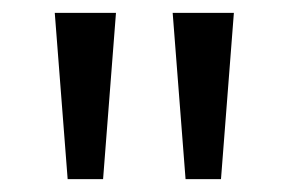

<svg xmlns="http://www.w3.org/2000/svg" viewBox="-20 -734 448 298"><path d="M268 -456 248 -714H343L323 -456ZM85 -456 65 -714H160L140 -456Z"/></svg>

Font: Noto Sans Adlam
Style: Regular
Weight: 400
Designer: Mark Jamra, Neil Patel
Foundry: JamraPatel LLC
Version: Version 3.001